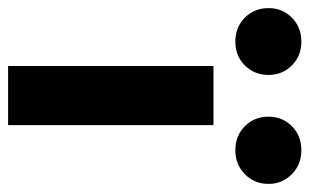

<svg xmlns="http://www.w3.org/2000/svg" viewBox="-243 -599 764 474"><g transform="rotate(90 139.0 -362.0)"><path d="M211 0H65V-507H211ZM356 -643Q356 -608 332 -584.5Q308 -561 273 -561Q237 -561 213.5 -584.5Q190 -608 190 -643Q190 -677 213.5 -700.5Q237 -724 273 -724Q308 -724 332 -700.5Q356 -677 356 -643ZM87 -643Q87 -608 63.5 -584.5Q40 -561 5 -561Q-31 -561 -54.5 -584.5Q-78 -608 -78 -643Q-78 -677 -54.5 -700.5Q-31 -724 5 -724Q40 -724 63.5 -700.5Q87 -677 87 -643Z"/></g></svg>

Font: Hind Guntur
Style: Bold
Weight: 700
Designer: Manushi Parikh, Hitesh Malaviya
Foundry: Indian Type Foundry
Version: Version 1.002;PS 1.0;hotconv 1.0.86;makeotf.lib2.5.63406; tt